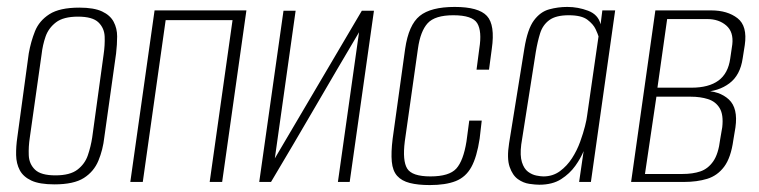

<svg xmlns="http://www.w3.org/2000/svg" viewBox="-20 -525 2190 554"><path d="M137 7Q94 7 70.5 -4Q47 -15 37 -34Q27 -53 26.5 -77.5Q26 -102 30 -129L63 -371Q69 -405 81 -435Q93 -465 122.5 -484Q152 -503 209 -503Q251 -503 274.5 -492Q298 -481 308 -462Q318 -443 318 -420Q318 -397 315 -371L281 -129Q277 -93 264 -61.5Q251 -30 222 -11.5Q193 7 137 7ZM140 -19Q182 -19 203.5 -35.5Q225 -52 233.5 -77Q242 -102 246 -128L279 -368Q283 -395 282 -419.5Q281 -444 264 -460.5Q247 -477 205 -477Q163 -477 141.5 -460.5Q120 -444 111.5 -419.5Q103 -395 100 -368L66 -128Q62 -102 63 -77Q64 -52 81 -35.5Q98 -19 140 -19Z M356 0 426 -495H691L621 0H585L651 -467H458L392 0Z M728 0 798 -494H833L773 -68L1024 -494H1059L989 0H955L1016 -432Q952 -324 889.5 -216.5Q827 -109 762 0Z M1220 9Q1186 9 1162.5 3Q1139 -3 1126 -17.5Q1113 -32 1110.5 -58.5Q1108 -85 1113 -125L1149 -384Q1159 -453 1191 -479Q1223 -505 1292 -505Q1361 -505 1385 -479Q1409 -453 1399 -384L1391 -324H1355L1363 -385Q1371 -435 1357 -458Q1343 -481 1288 -481Q1235 -481 1214 -458Q1193 -435 1186 -385L1148 -117Q1141 -61 1155 -38.5Q1169 -16 1222 -16Q1276 -16 1296.5 -38.5Q1317 -61 1326 -117L1334 -177H1370L1364 -125Q1356 -72 1340 -43Q1324 -14 1295 -2.5Q1266 9 1220 9Z M1536 8Q1525 8 1507.5 5.5Q1490 3 1474.5 -8Q1459 -19 1450.5 -43.5Q1442 -68 1449 -112L1493 -385Q1502 -441 1520.5 -466Q1539 -491 1564.5 -498Q1590 -505 1617 -505Q1648 -505 1677 -494Q1706 -483 1713 -455L1718 -495H1755L1685 0H1651L1664 -89Q1656 -69 1640 -46.5Q1624 -24 1599 -8Q1574 8 1536 8ZM1548 -16Q1575 -16 1595.5 -31Q1616 -46 1630.5 -68.5Q1645 -91 1654 -116Q1663 -141 1668 -161Q1673 -181 1674 -191L1707 -420Q1705 -427 1698.5 -441Q1692 -455 1675 -468Q1658 -481 1621 -481Q1584 -481 1565 -467Q1546 -453 1538.5 -429Q1531 -405 1526 -375L1484 -108Q1480 -76 1486 -57Q1492 -38 1503.5 -29.5Q1515 -21 1527.5 -18.5Q1540 -16 1548 -16Z M1801 0 1871 -495H2032Q2079 -495 2108 -472.5Q2137 -450 2129 -395L2123 -357Q2116 -308 2084.5 -284.5Q2053 -261 2009 -260V-263Q2056 -263 2083 -238Q2110 -213 2102 -157L2096 -121Q2089 -70 2069.5 -44Q2050 -18 2020.5 -9Q1991 0 1953 0ZM1841 -23H1949Q1979 -23 2001 -30.5Q2023 -38 2038 -59.5Q2053 -81 2058 -123L2064 -158Q2068 -194 2056.5 -213Q2045 -232 2023 -239Q2001 -246 1973 -246H1874ZM1877 -272H1975Q2025 -272 2053 -292.5Q2081 -313 2087 -356L2093 -397Q2097 -433 2075.5 -451.5Q2054 -470 2021 -470H1905Z"/></svg>

Font: Alumni Sans ExtraLight
Style: Italic
Weight: 250
Italic angle: -8°
Version: Version 1.016